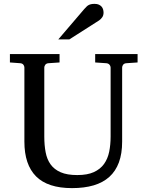

<svg xmlns="http://www.w3.org/2000/svg" viewBox="-20 -948 752 984"><path d="M627 -624Q616.2 -623 611.1 -616.2Q606 -609.4 606 -602.1V-222.2Q606 -160.6 589.4 -115.7Q572.8 -70.8 540.3 -41.5Q507.8 -12.2 459.7 2Q411.6 16.1 349.1 16.1Q225.1 16.1 165 -43.9Q105 -104 105 -222.2V-602.1Q105 -609.4 99.9 -616.2Q94.7 -623 84 -624L30.8 -627.9V-670.9H285.2V-627.9L228 -624Q217.3 -623 212.2 -616.2Q207 -609.4 207 -602.1V-248Q207 -204.1 213.9 -167.7Q220.7 -131.3 239.3 -105.5Q257.8 -79.6 290.8 -65.2Q323.7 -50.8 376 -50.8Q427.7 -50.8 460.9 -65.9Q494.1 -81.1 513.2 -107.7Q532.2 -134.3 539.6 -170.4Q546.9 -206.5 546.9 -248V-602.1Q546.9 -609.4 541.3 -616.2Q535.6 -623 524.9 -624L467.8 -627.9V-670.9H685.1V-627.9ZM510.7 -883.3Q510.7 -869.6 504.2 -859.9Q497.6 -850.1 487.8 -843.3L335.4 -746.1H278.8L411.6 -901.4Q417.5 -907.7 422.4 -912.8Q427.2 -918 433.1 -921.4Q439 -924.8 446.5 -926.5Q454.1 -928.2 464.8 -928.2Q478 -928.2 486.8 -924.1Q495.6 -919.9 501 -913.6Q506.3 -907.2 508.5 -899.2Q510.7 -891.1 510.7 -883.3Z"/></svg>

Font: Tagmukay Beta
Style: Regular
Weight: 400
Designer: Peter Martin
Foundry: SIL International
Version: Version 2.000; dev 82b92eM